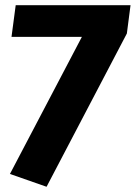

<svg xmlns="http://www.w3.org/2000/svg" viewBox="-20 -588 519 734"><path d="M158 126 18 77 293 -447H24L40 -568H479L465 -460Z"/></svg>

Font: Qjlgwqiwhsfqbnnlvksmvfsycuq
Style: Regular
Weight: 700
Italic angle: -8°
Designer: Carrois Corporate & Edenspiekermann
Foundry: Carrois Corporate GbR & Edenspiekermann AG
Version: Version 2.001